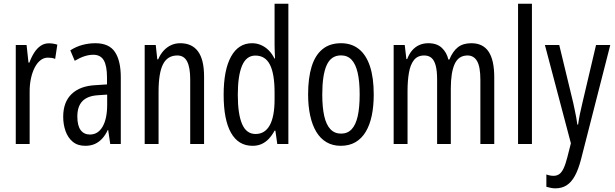

<svg xmlns="http://www.w3.org/2000/svg" viewBox="-20 -780 3330 1040"><path d="M244.6 -545.4Q255.9 -545.4 267.1 -543.7Q278.3 -542 290.5 -538.1L278.8 -460.9Q270 -464.8 260.3 -466.3Q250.5 -467.8 239.3 -467.8Q217.3 -467.8 199 -453.4Q180.7 -439 167.5 -413.1Q154.3 -387.2 147.2 -353Q140.1 -318.8 140.6 -279.3V0H65.4V-536.1H124L134.3 -440.9H139.2Q150.4 -471.7 165.5 -495.1Q180.7 -518.6 200.4 -532Q220.2 -545.4 244.6 -545.4Z M496.6 -545.9Q570.8 -545.9 602.5 -498.5Q634.3 -451.2 634.3 -361.3V0H577.1L565.9 -76.2H564Q551.3 -48.8 533.7 -29.5Q516.1 -10.3 493.7 -0.2Q471.2 9.8 441.9 9.8Q400.4 9.8 374 -12.2Q347.7 -34.2 335 -70.1Q322.3 -106 322.3 -147.5Q322.3 -227.1 368.2 -271Q414.1 -314.9 498.5 -318.8L559.6 -322.8V-359.4Q559.6 -423.8 542 -453.6Q524.4 -483.4 485.4 -483.4Q462.9 -483.4 438.2 -475.6Q413.6 -467.8 384.8 -450.7L360.8 -507.3Q391.1 -526.9 425.5 -536.4Q460 -545.9 496.6 -545.9ZM560.5 -267.6 510.7 -264.2Q454.1 -260.7 426.5 -232.2Q398.9 -203.6 398.9 -149.4Q398.9 -99.1 417 -75.2Q435.1 -51.3 466.8 -51.3Q511.2 -51.3 535.9 -94.2Q560.5 -137.2 560.5 -212.9Z M956.5 -545.9Q1020 -545.9 1052.7 -501.5Q1085.4 -457 1085.4 -365.2V0H1010.3V-350.1Q1010.3 -415 993.4 -447.3Q976.6 -479.5 940.4 -479.5Q887.7 -479.5 863.3 -432.6Q838.9 -385.7 838.9 -282.2V0H763.7V-536.1H823.7L832 -458.5H836.9Q848.1 -485.4 865.7 -504.9Q883.3 -524.4 906.2 -535.2Q929.2 -545.9 956.5 -545.9Z M1347.7 9.8Q1271 9.8 1231.2 -60.8Q1191.4 -131.3 1191.4 -266.6Q1191.4 -400.9 1231.4 -473.4Q1271.5 -545.9 1345.2 -545.9Q1371.1 -545.9 1394 -535.9Q1417 -525.9 1435.3 -507.6Q1453.6 -489.3 1466.3 -463.4H1469.7Q1468.8 -485.8 1468 -503.7Q1467.3 -521.5 1467.3 -537.1V-759.8H1542V0H1481.9L1471.7 -72.3H1467.3Q1453.6 -46.9 1436.3 -28.3Q1418.9 -9.8 1397.2 0Q1375.5 9.8 1347.7 9.8ZM1364.3 -54.2Q1415 -54.2 1441.2 -101.6Q1467.3 -148.9 1467.3 -241.7V-278.3Q1467.3 -380.4 1442.1 -429.7Q1417 -479 1363.3 -479Q1314.5 -479 1291.3 -424.6Q1268.1 -370.1 1268.1 -266.6Q1268.1 -162.1 1291.3 -108.2Q1314.5 -54.2 1364.3 -54.2Z M2004.4 -268.6Q2004.4 -205.1 1993.7 -153.8Q1982.9 -102.5 1960.9 -65.9Q1939 -29.3 1905.3 -9.8Q1871.6 9.8 1825.7 9.8Q1781.7 9.8 1748.5 -9.8Q1715.3 -29.3 1693.4 -65.7Q1671.4 -102.1 1660.2 -153.6Q1648.9 -205.1 1648.9 -268.6Q1648.9 -357.4 1668 -419.2Q1687 -481 1726.6 -513.4Q1766.1 -545.9 1827.1 -545.9Q1884.3 -545.9 1923.8 -514.4Q1963.4 -482.9 1983.9 -421.1Q2004.4 -359.4 2004.4 -268.6ZM1725.6 -268.6Q1725.6 -198.7 1736.3 -151.4Q1747.1 -104 1769.8 -80.1Q1792.5 -56.2 1827.6 -56.2Q1862.3 -56.2 1884.5 -79.6Q1906.7 -103 1917.5 -150.1Q1928.2 -197.3 1928.2 -268.6Q1928.2 -338.4 1917.5 -385.5Q1906.7 -432.6 1884.5 -456.3Q1862.3 -480 1827.1 -480Q1773.4 -480 1749.5 -427Q1725.6 -374 1725.6 -268.6Z M2533.2 -545.9Q2596.2 -545.9 2626.7 -500.2Q2657.2 -454.6 2657.2 -361.3V0H2582V-348.1Q2582 -418.5 2564.2 -449Q2546.4 -479.5 2512.7 -479.5Q2463.9 -479.5 2442.9 -433.6Q2421.9 -387.7 2421.9 -300.8V0H2347.7V-349.1Q2347.7 -397 2339.8 -425.5Q2332 -454.1 2316.7 -466.8Q2301.3 -479.5 2277.8 -479.5Q2241.7 -479.5 2222.2 -454.6Q2202.6 -429.7 2195.1 -386.2Q2187.5 -342.8 2187.5 -287.1V0H2112.3V-536.1H2172.4L2181.2 -460H2185.5Q2195.8 -487.3 2211.9 -506.3Q2228 -525.4 2250.2 -535.6Q2272.5 -545.9 2300.3 -545.9Q2346.7 -545.9 2373.3 -520.8Q2399.9 -495.6 2408.7 -457.5H2414.1Q2432.6 -502.4 2460.4 -524.2Q2488.3 -545.9 2533.2 -545.9Z M2861.3 0H2786.1V-759.8H2861.3Z M2931.6 -536.1H3009.3L3085 -222.7Q3089.4 -202.1 3093.5 -182.6Q3097.7 -163.1 3101.3 -143.8Q3105 -124.5 3107.4 -105H3111.3Q3115.2 -133.3 3121.1 -162.4Q3127 -191.4 3134.8 -223.1L3208.5 -536.1H3285.6L3126.5 85.9Q3112.3 139.6 3093.3 173.8Q3074.2 208 3048.6 224.1Q3022.9 240.2 2987.8 240.2Q2976.1 240.2 2964.4 237.8Q2952.6 235.4 2939.5 231.9V165Q2948.7 168.5 2958.7 170.4Q2968.8 172.4 2978 172.4Q2996.6 172.4 3009.8 162.8Q3022.9 153.3 3033.2 131.3Q3043.5 109.4 3053.2 71.3L3072.3 -3.9Z"/></svg>

Font: Open Sans Condensed
Style: Regular
Weight: 400
Width: 3
Designer: Monotype Design Team
Foundry: Monotype Imaging Inc.
Version: Version 3.000